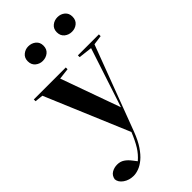

<svg xmlns="http://www.w3.org/2000/svg" viewBox="-319 -889 1235 1235"><g transform="rotate(-45 299.0 -271.5)"><path d="M592 -539V-523L527 -514L309 64Q287 122 261 160.5Q235 199 208 221.5Q181 244 155 253.5Q129 263 108 263Q67 263 37 242Q7 221 5 192Q10 163 32.5 149.5Q55 136 83 136Q111 136 132 150Q153 164 171 188L192 215Q226 186 249.5 148Q273 110 296 53L56 -517L0 -523V-539H291V-523L215 -514L361 -107L494 -512L401 -523V-539ZM289 -740Q289 -708 267.5 -690.5Q246 -673 216 -673Q189 -673 167.5 -690.5Q146 -708 146 -740Q146 -771 167.5 -788.5Q189 -806 216 -806Q246 -806 267.5 -788.5Q289 -771 289 -740ZM553 -740Q553 -708 532 -690.5Q511 -673 482 -673Q453 -673 431.5 -690.5Q410 -708 410 -740Q410 -771 431.5 -788.5Q453 -806 482 -806Q511 -806 532 -788.5Q553 -771 553 -740Z"/></g></svg>

Font: XinYuGongZhangJiaSongA
Style: Regular
Weight: 900
Designer: XinYuGong
Foundry: Adobe Systems Incorporated
Version: Version 1.00